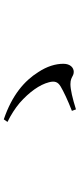

<svg xmlns="http://www.w3.org/2000/svg" viewBox="284 -872 431 1040"><g transform="rotate(-90 500.0 -352.5)"><path d="M427 -157 419 -179C478 -202 524 -224 551 -240C576 -255 582 -272 574 -303C561 -354 521 -410 462 -462C432 -487 398 -509 359 -528L373 -548C505 -503 582 -436 629 -361C660 -314 674 -268 674 -225C674 -188 653 -169 630 -169C622 -169 615 -171 610 -174C598 -180 588 -187 564 -187C535 -187 487 -176 427 -157Z"/></g></svg>

Font: CJK Symbols
Style: Regular
Weight: 400
Designer: Ryoko NISHIZUKA 西塚涼子 (kana & ideographs); Frank Grießhammer (serif-style Latin); Paul D. Hunt (sans serif–style Latin); 
Foundry: Unicode
Version: Version 2.000;hotconv 1.1.0;makeotfexe 2.6.0